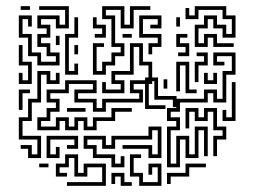

<svg xmlns="http://www.w3.org/2000/svg" viewBox="-20 -586 845 622"><path d="M101 -374V-404H71V-464H41V-536H83V-500H71V-524H53V-476H83V-416H113V-386H161V-404H131V-434H101V-476H131V-494H101V-536H173V-506H191V-554H107V-566H203V-494H161V-524H113V-506H143V-464H113V-446H143V-416H173V-374ZM47 -554V-566H77V-554ZM281 -344V-446H317V-434H293V-356H311V-386H341V-416H371V-434H341V-524H311V-566H383V-506H401V-566H467V-554H413V-494H371V-554H323V-536H353V-446H383V-404H353V-374H323V-344ZM611 -434V-506H641V-536H683V-506H713V-476H731V-524H701V-554H623V-524H581V-560H593V-536H611V-566H713V-536H743V-464H701V-494H671V-524H653V-494H623V-446H641V-476H683V-446H737V-434H671V-464H653V-434ZM461 -410V-446H491V-464H431V-536H503V-494H467V-506H491V-524H443V-476H503V-434H473V-410ZM551 -500V-530H563V-500ZM287 -464V-476H311V-494H281V-530H293V-506H323V-464ZM191 -344V-476H221V-530H233V-464H203V-356H221V-380H233V-344ZM377 -464V-476H407V-464ZM557 -404V-416H581V-434H551V-476H587V-464H563V-446H593V-404ZM161 -440V-470H173V-440ZM101 -164V-206H131V-236H161V-254H131V-296H191V-326H293V-284H233V-266H293V-236H311V-266H431V-284H401V-326H461V-374H431V-434H413V-344H353V-326H383V-284H311V-320H323V-296H371V-314H341V-356H401V-446H443V-386H473V-314H413V-296H443V-254H323V-224H281V-254H221V-296H281V-314H203V-284H143V-266H173V-224H143V-194H113V-176H161V-206H203V-176H221V-206H263V-176H281V-206H341V-236H407V-224H353V-194H293V-164H251V-194H233V-164H191V-194H173V-164ZM41 -314V-350H53V-326H71V-374H41V-440H53V-386H83V-314ZM221 -410V-440H233V-410ZM611 -320V-386H641V-404H617V-416H653V-374H623V-320ZM521 -44V-176H551V-194H521V-236H551V-266H641V-296H683V-266H701V-356H731V-404H683V-386H707V-374H671V-416H743V-344H713V-254H671V-284H653V-254H563V-224H533V-206H563V-164H533V-56H551V-146H593V-86H611V-176H653V-80H641V-164H623V-74H581V-134H563V-44ZM581 -284V-374H563V-290H551V-386H593V-296H617V-284ZM71 -74V-104H47V-116H83V-86H101V-134H41V-206H71V-266H101V-356H143V-326H161V-350H173V-314H131V-344H113V-254H83V-194H53V-146H113V-74ZM641 -314V-350H653V-326H671V-350H683V-314ZM701 -194V-230H713V-206H731V-320H743V-194ZM41 -230V-296H77V-284H53V-230ZM197 -224V-236H257V-224ZM671 -80V-146H701V-164H671V-224H653V-194H611V-224H593V-170H581V-236H623V-206H641V-236H683V-176H713V-134H683V-80ZM341 -44V-74H281V-104H251V-146H323V-116H341V-146H461V-176H503V-74H461V-104H377V-116H473V-86H491V-164H473V-134H353V-104H311V-134H263V-116H293V-86H353V-56H371V-80H383V-44ZM131 -74V-146H233V-104H197V-116H221V-134H143V-86H161V-110H173V-74ZM197 16V4H311V-44H263V-14H221V-74H203V-44H173V-26H197V-14H161V-56H191V-86H233V-26H251V-56H323V16ZM431 16V-14H401V-86H437V-74H413V-26H443V4H491V-44H473V-20H461V-56H503V16ZM107 -44V-56H137V-44ZM521 10V-26H581V-56H647V-44H593V-14H533V10ZM371 16V-14H353V10H341V-26H383V4H407V16ZM450 -233V-335H492V-275H552V-239H540V-263H480V-323H462V-245H516V-233ZM510 -299V-329H522V-299Z"/></svg>

Font: Rubik Maze
Style: Regular
Weight: 400
Designer: Hubert and Fischer, NaN
Foundry: Hubert and Fischer, NaN
Version: Version 2.200